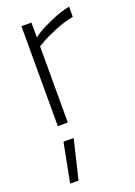

<svg xmlns="http://www.w3.org/2000/svg" viewBox="-150 -569 634 903"><g transform="rotate(-20 167.5 -118.0)"><path d="M38 274 76 78H127L80 274ZM76 0V-500H126V-426Q136 -433 153.5 -444.5Q171 -456 221.5 -478.5Q272 -501 318 -510V-459Q275 -451 227 -431.5Q179 -412 152 -396L126 -381V0Z"/></g></svg>

Font: TitilliumText
Style: Light
Weight: 300
Designer: Accademia di Belle Arti di Urbino and others
Foundry: Accademia di Belle Arti di Urbino and others.
Version: Version 60.001